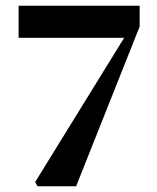

<svg xmlns="http://www.w3.org/2000/svg" viewBox="-20 -651 548 671"><path d="M111 0H246L468 -558V-631H45V-519H414L103 -15Z"/></svg>

Font: Source Serif 4 Display
Style: Bold
Weight: 700
Designer: Frank Grießhammer
Foundry: Adobe Systems Incorporated
Version: Version 4.004;hotconv 1.0.117;makeotfexe 2.5.65602